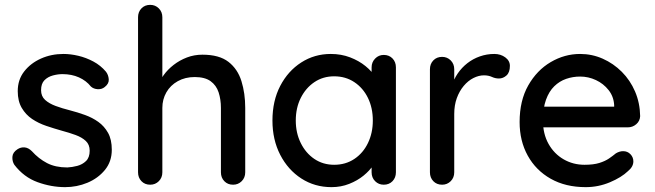

<svg xmlns="http://www.w3.org/2000/svg" viewBox="-20 -760 2697 790"><path d="M39 -82Q30 -96 31 -114.5Q32 -133 52 -146Q66 -155 81.5 -153.5Q97 -152 111 -138Q139 -107 173.5 -89Q208 -71 257 -71Q277 -72 298 -77.5Q319 -83 334 -97.5Q349 -112 349 -140Q349 -165 333 -180Q317 -195 291 -204.5Q265 -214 235 -222Q203 -231 170.5 -242Q138 -253 112 -270.5Q86 -288 69.5 -316Q53 -344 53 -385Q53 -432 79.5 -466Q106 -500 148.5 -519Q191 -538 241 -538Q270 -538 302 -530.5Q334 -523 364 -507Q394 -491 416 -465Q426 -452 427.5 -434Q429 -416 411 -402Q399 -392 382 -393Q365 -394 354 -404Q335 -428 305 -441.5Q275 -455 237 -455Q218 -455 197.5 -449.5Q177 -444 163 -430Q149 -416 149 -389Q149 -364 165.5 -349Q182 -334 209 -324Q236 -314 268 -306Q299 -298 329.5 -287Q360 -276 384.5 -258.5Q409 -241 424.5 -213.5Q440 -186 440 -144Q440 -95 411.5 -60.5Q383 -26 339.5 -8Q296 10 248 10Q191 10 134.5 -10.5Q78 -31 39 -82Z M813 -535Q882 -535 920 -505.5Q958 -476 973.5 -426Q989 -376 989 -316V-51Q989 -29 974.5 -14.5Q960 0 939 0Q917 0 903 -14.5Q889 -29 889 -51V-316Q889 -351 879.5 -380Q870 -409 846.5 -426Q823 -443 781 -443Q742 -443 711.5 -426Q681 -409 664.5 -380Q648 -351 648 -316V-51Q648 -29 633.5 -14.5Q619 0 598 0Q576 0 562 -14.5Q548 -29 548 -51V-689Q548 -711 562 -725.5Q576 -740 598 -740Q619 -740 633.5 -725.5Q648 -711 648 -689V-416L630 -406Q637 -428 653.5 -451Q670 -474 694.5 -493Q719 -512 749 -523.5Q779 -535 813 -535Z M1559 -534Q1581 -534 1595 -519.5Q1609 -505 1609 -483V-51Q1609 -29 1595 -14.5Q1581 0 1559 0Q1538 0 1523.5 -14.5Q1509 -29 1509 -51V-123L1530 -120Q1530 -102 1515.5 -80Q1501 -58 1476 -37.5Q1451 -17 1417 -3.5Q1383 10 1344 10Q1275 10 1220 -25.5Q1165 -61 1133 -123Q1101 -185 1101 -264Q1101 -345 1133 -406.5Q1165 -468 1219.5 -503Q1274 -538 1341 -538Q1384 -538 1420.5 -524Q1457 -510 1484 -488Q1511 -466 1525.5 -441.5Q1540 -417 1540 -395L1509 -392V-483Q1509 -504 1523.5 -519Q1538 -534 1559 -534ZM1355 -82Q1402 -82 1438 -106Q1474 -130 1494 -171.5Q1514 -213 1514 -264Q1514 -316 1494 -357Q1474 -398 1438 -422Q1402 -446 1355 -446Q1309 -446 1273.5 -422Q1238 -398 1217.5 -357Q1197 -316 1197 -264Q1197 -213 1217.5 -171.5Q1238 -130 1273.5 -106Q1309 -82 1355 -82Z M1799 0Q1777 0 1763 -14.5Q1749 -29 1749 -51V-475Q1749 -497 1763 -511.5Q1777 -526 1799 -526Q1820 -526 1834.5 -511.5Q1849 -497 1849 -475V-363L1839 -406Q1847 -434 1863.5 -458Q1880 -482 1903 -500Q1926 -518 1954.5 -528Q1983 -538 2014 -538Q2040 -538 2059 -524Q2078 -510 2078 -489Q2078 -462 2064 -449.5Q2050 -437 2033 -437Q2018 -437 2004 -443.5Q1990 -450 1971 -450Q1950 -450 1928 -439Q1906 -428 1888 -406.5Q1870 -385 1859.5 -356Q1849 -327 1849 -291V-51Q1849 -29 1834.5 -14.5Q1820 0 1799 0Z M2390 10Q2307 10 2246 -24.5Q2185 -59 2151.5 -119.5Q2118 -180 2118 -258Q2118 -346 2153.5 -408.5Q2189 -471 2246 -504.5Q2303 -538 2367 -538Q2416 -538 2460 -518.5Q2504 -499 2538.5 -464.5Q2573 -430 2593 -383.5Q2613 -337 2614 -282Q2613 -262 2598 -249Q2583 -236 2563 -236H2174L2150 -321H2526L2507 -303V-328Q2505 -363 2484 -389.5Q2463 -416 2432 -430.5Q2401 -445 2367 -445Q2337 -445 2309.5 -435.5Q2282 -426 2260.5 -405Q2239 -384 2226.5 -349.5Q2214 -315 2214 -264Q2214 -209 2237 -168Q2260 -127 2299 -104.5Q2338 -82 2385 -82Q2422 -82 2446 -89.5Q2470 -97 2486 -108Q2502 -119 2514 -129Q2529 -138 2544 -138Q2562 -138 2574 -125.5Q2586 -113 2586 -96Q2586 -74 2564 -56Q2537 -30 2489.5 -10Q2442 10 2390 10Z"/></svg>

Font: Quicksand SemiBold
Style: Regular
Weight: 600
Designer: Andrew Paglinawan
Foundry: Andrew Paglinawan
Version: Version 3.006